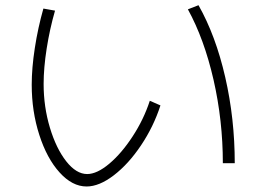

<svg xmlns="http://www.w3.org/2000/svg" viewBox="-20 -712 978 724"><path d="M99.6 -392.6Q99.6 -455.1 111.3 -531Q123 -606.9 143.6 -679.7L187.5 -671.9Q167.5 -602.5 156 -529.1Q144.5 -455.6 144.5 -395.5Q144.5 -309.1 168.2 -230.5Q191.9 -151.9 229.7 -103.8Q267.6 -55.7 308.6 -55.7Q345.7 -55.7 392.1 -94.7Q438.5 -133.8 480.2 -197.8Q522 -261.7 544.9 -332L585 -314.5Q559.1 -234.4 511.7 -163.8Q464.4 -93.3 409.2 -51Q354 -8.8 306.6 -8.8Q252.4 -8.8 204.6 -61.8Q156.7 -114.7 128.2 -203.4Q99.6 -292 99.6 -392.6ZM688.5 -676.8 728.5 -692.4Q793.5 -577.6 829.3 -420.9Q865.2 -264.2 865.2 -96.7H820.3Q820.3 -257.3 785.2 -411.1Q750 -564.9 688.5 -676.8Z"/></svg>

Font: Pretendard JP ExtraLight
Style: Regular
Weight: 200
Designer: Base glyphs from Inter by Rasmus Andersson; Hangeul glyphs from Noto Sans CJK(Source Han Sans) by Jang Soo-young and Kan
Foundry: Kil Hyung-jin
Version: Version 1.309